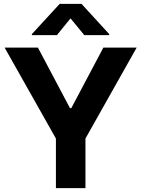

<svg xmlns="http://www.w3.org/2000/svg" viewBox="-20 -974 732 994"><path d="M3.9 -727.5H176.3L342.3 -414.1H349.1L515.1 -727.5H687.5L422.4 -256.8V0H269.5V-256.8ZM416.5 -792 345.2 -878.9 274.4 -792H145V-797.4L289.1 -954.1H401.9L545.4 -797.4V-792Z"/></svg>

Font: Inter Tight
Style: Bold
Weight: 700
Designer: Rasmus Andersson
Foundry: rsms
Version: Version 3.004; ttfautohint (v1.8.4.7-5d5b)